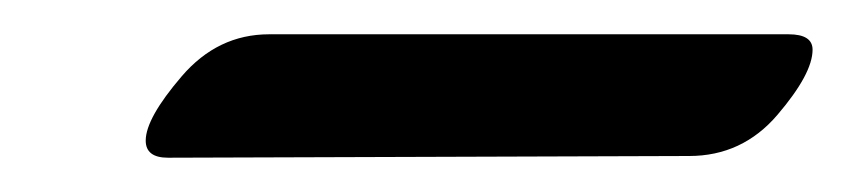

<svg xmlns="http://www.w3.org/2000/svg" viewBox="-20 -231 494 112"><path d="M382 -140Q382 -140 78 -139Q65 -139 65 -149Q65 -162 86 -186.5Q107 -211 137 -211H440Q454 -211 454 -202Q454 -188 433.5 -164Q413 -140 382 -140Z"/></svg>

Font: Condiment
Style: Regular
Weight: 400
Designer: Angel Koziupa, Alejandro Paul
Foundry: Angel Koziupa, Alejandro Paul
Version: Version 1.001